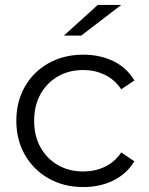

<svg xmlns="http://www.w3.org/2000/svg" viewBox="-20 -751 603 776"><path d="M317 5Q238 5 177 -29.5Q116 -64 81 -124.5Q46 -185 46 -263Q46 -341 81 -401.5Q116 -462 177 -496Q238 -530 317 -530Q384 -530 438 -504Q492 -478 523 -426L470 -390Q443 -430 403 -449Q363 -468 317 -468Q259 -468 214.5 -442.5Q170 -417 144 -371Q118 -325 118 -263Q118 -201 144 -155Q170 -109 214.5 -83.5Q259 -58 317 -58Q363 -58 403 -76.5Q443 -95 470 -135L523 -99Q492 -48 438 -21.5Q384 5 317 5ZM238 -607 375 -731H470L308 -607Z"/></svg>

Font: Montserrat
Style: Regular
Weight: 400
Designer: Julieta Ulanovsky
Foundry: Julieta Ulanovsky
Version: Version 9.000; ttfautohint (v1.8.4.7-5d5b)